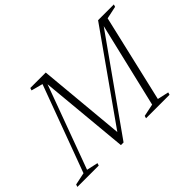

<svg xmlns="http://www.w3.org/2000/svg" viewBox="-160 -963 1257 1257"><g transform="rotate(-45 469.0 -334.0)"><path d="M308 -637.5 86 -34.5 165 -17 159.5 0H-38L-32.5 -17L53.5 -35L276.5 -637.5L196.5 -659L202 -676H345L403.5 -41L380 -39.5L829.5 -676H860L857 -663L381.5 8H357L297.5 -630.5ZM841 -676H975.5L970 -659L882.5 -640.5L741.5 -34.5L820 -17L815 0H597.5L602.5 -17L689 -35Z"/></g></svg>

Font: Newsreader 16pt 16pt Light
Style: Italic
Weight: 300
Italic angle: -17°
Version: Version 1.003